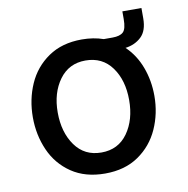

<svg xmlns="http://www.w3.org/2000/svg" viewBox="-73 -695 755 773"><g transform="rotate(-10 304.0 -308.5)"><path d="M464 -477Q504 -439 524.5 -384Q545 -329 545 -267Q545 -195 517 -132.5Q489 -70 433 -31.5Q377 7 296 7Q215 7 159 -31Q103 -69 75.5 -131.5Q48 -194 48 -266Q48 -339 75.5 -401.5Q103 -464 159 -502.5Q215 -541 296 -541Q344 -541 384 -527H420Q450 -527 463.5 -539.5Q477 -552 477 -593V-624H555V-582Q555 -531 529 -506.5Q503 -482 464 -477ZM442 -268Q442 -349 403.5 -402Q365 -455 296 -455Q228 -455 189 -401.5Q150 -348 150 -268Q150 -187 188.5 -133Q227 -79 296 -79Q365 -79 403.5 -133Q442 -187 442 -268Z"/></g></svg>

Font: Be Vietnam Medium
Style: Regular
Weight: 500
Designer: Gabriel Lam
Foundry: TypeRant
Version: Version 4.000